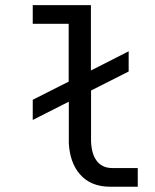

<svg xmlns="http://www.w3.org/2000/svg" viewBox="-20 -710 590 733"><path d="M327.1 -440.9V-690.4H105V-619.1H242.2V-398.4L105 -329.1V-252L242.7 -321.8V-163.1C245.6 -113.6 259.4 -74.5 284.2 -45.9C311.5 -13.3 350.6 2.9 401.4 2.9H505.9V-68.4H409.7C382 -68.4 361.3 -78.3 347.7 -98.1C335.6 -114.7 328.9 -138.7 327.6 -169.9V-364.3L331.1 -366.2L471.2 -437V-514.2L331.1 -442.9Z"/></svg>

Font: CodeNewRoman Nerd Font Mono
Style: Regular
Weight: 400
Monospace: yes
Designer: Sam Radian
Foundry: Code New Roman
Version: Version 2.00 November 29, 2014;Nerd Fonts 3.2.1